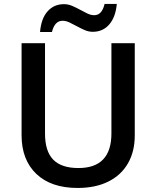

<svg xmlns="http://www.w3.org/2000/svg" viewBox="-20 -930 782 960"><path d="M653.8 -713.9V-252Q653.8 -172.9 619.9 -113.5Q585.9 -54.2 521.7 -22.2Q457.5 9.8 368.2 9.8Q235.4 9.8 161.6 -60.5Q87.9 -130.9 87.9 -253.9V-713.9H205.1V-262.2Q205.1 -173.8 246.1 -131.8Q287.1 -89.8 372.1 -89.8Q537.1 -89.8 537.1 -263.2V-713.9ZM443.8 -771Q423.3 -771 403.6 -779.5Q383.8 -788.1 364.7 -798.6Q345.7 -809.1 327.6 -817.6Q309.6 -826.2 293 -826.2Q253.4 -826.2 239.7 -770H180.2Q186 -837.9 218 -873.5Q250 -909.2 299.8 -909.2Q320.8 -909.2 340.8 -900.6Q360.8 -892.1 379.9 -881.6Q398.9 -871.1 416.7 -862.5Q434.6 -854 451.2 -854Q489.7 -854 502.9 -910.2H564Q558.1 -844.7 526.4 -807.9Q494.6 -771 443.8 -771Z"/></svg>

Font: JBL Sans
Style: Semibold
Weight: 600
Version: Version 1.10